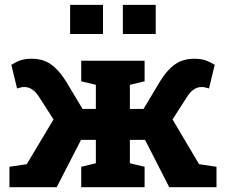

<svg xmlns="http://www.w3.org/2000/svg" viewBox="-20 -782 943 802"><path d="M19.5 0V-85.4L91.8 -96.2L203.6 -283.2L142.1 -378.9Q130.4 -397 115.2 -407.7Q100.1 -418.5 81.5 -418.5Q73.7 -418.5 68.8 -417.2Q64 -416 51.3 -412.6L27.3 -511.2Q46.4 -523.4 65.4 -530Q84.5 -536.6 111.8 -536.6Q159.7 -536.6 192.6 -513.4Q225.6 -490.2 254.4 -444.3L324.7 -327.1H380.4V-427.7L319.3 -442.4V-528.3H584V-442.4L522.5 -427.7V-327.1H579.6L649.9 -444.3Q678.2 -490.2 711.2 -513.4Q744.1 -536.6 792 -536.6Q819.3 -536.6 838.4 -530Q857.4 -523.4 877 -511.2L853 -412.6Q840.3 -416 835.2 -417.2Q830.1 -418.5 822.3 -418.5Q803.7 -418.5 788.6 -407.7Q773.4 -397 762.2 -378.9L700.7 -283.2L811.5 -96.2L884.3 -85.4V0H687L585.9 -197.8H522.5V-100.1L584 -85.4V0H319.3V-85.4L380.4 -100.1V-197.8H318.4L216.8 0ZM493.2 -640.1V-761.7H630.4V-640.1ZM272.9 -640.1V-761.7H410.2V-640.1Z"/></svg>

Font: Roboto Slab LO
Style: Bold
Weight: 700
Designer: Google
Version: Version 2.000